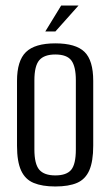

<svg xmlns="http://www.w3.org/2000/svg" viewBox="-20 -658 393 685"><path d="M177.3 7.3Q130.7 7.3 100.3 -5.3Q69.8 -17.8 55.2 -49.8Q40.7 -81.7 40.7 -138V-369.4Q40.7 -441.2 72.5 -472.2Q104.3 -503.3 177.3 -503.3Q250.4 -503.3 281.5 -472.9Q312.6 -442.6 312.6 -369.4V-138.2Q312.6 -82.5 298.7 -50.5Q284.8 -18.6 255.1 -5.6Q225.3 7.3 177.3 7.3ZM177.3 -32.2Q217.4 -32.2 234 -52.2Q250.6 -72.2 250.6 -124.8V-371.6Q250.6 -420.7 234.7 -442.1Q218.8 -463.6 177.3 -463.6Q137.6 -463.6 120.1 -443.2Q102.7 -422.8 102.7 -371.6V-124.8Q102.7 -72.9 120.1 -52.5Q137.6 -32.2 177.3 -32.2ZM141.6 -545.7 198.2 -638.2H260.1L177.6 -545.7Z"/></svg>

Font: Alumni Sans Thin
Style: Regular
Weight: 100
Designer: Robert E. Leuschke
Foundry: Robert E. Leuschke
Version: Version 1.018